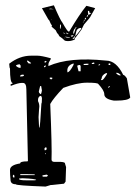

<svg xmlns="http://www.w3.org/2000/svg" viewBox="-20 -683 527 722"><path d="M378.9 -455.1Q417 -455.1 443.4 -401.4Q448.2 -401.4 457 -388.7L469.7 -316.4Q462.9 -304.7 418 -304.7H408.2Q372.1 -310.5 372.1 -329.1Q372.1 -342.8 349.6 -367.2Q346.7 -372.1 307.6 -372.1Q270.5 -372.1 217.8 -352.5Q180.7 -313.5 168.9 -292Q175.8 -125 173.8 -83Q173.8 -74.2 185.5 -74.2H209Q224.6 -73.2 224.6 -68.4V-67.4L228.5 -54.7L226.6 0L220.7 7.8L174.8 12.7H170.9L151.4 18.6Q39.1 14.6 39.1 9.8Q19.5 9.8 19.5 -7.8Q17.6 -25.4 17.6 -43.9Q17.6 -62.5 55.7 -68.4Q55.7 -76.2 82 -76.2L85 -77.1V-79.1L79.1 -346.7Q79.1 -371.1 66.4 -371.1H60.5Q48.8 -371.1 21.5 -360.4L19.5 -362.3V-364.3Q19.5 -366.2 27.3 -369.1V-371.1Q17.6 -371.1 17.6 -425.8Q15.6 -425.8 14.6 -443.4Q53.7 -473.6 96.7 -473.6H121.1Q135.7 -473.6 170.9 -463.9V-460.9Q162.1 -447.3 162.1 -441.4V-434.6Q241.2 -469.7 378.9 -455.1ZM123 -307.6V-302.7Q127.9 -293 127.9 -282.2Q127 -278.3 125 -242.2L127 -203.1H127.9Q130.9 -203.1 135.7 -293.9Q137.7 -293.9 137.7 -313.5Q136.7 -322.3 132.8 -322.3H130.9Q123 -317.4 123 -307.6ZM64.5 -12.7 51.8 -11.7V-9.8Q51.8 -4.9 80.1 -4.9H109.4L116.2 -5.9Q116.2 -10.7 64.5 -12.7ZM233.4 -413.1V-411.1Q242.2 -411.1 256.8 -439.5V-444.3H255.9Q230.5 -436.5 233.4 -413.1ZM359.4 -381.8H364.3Q369.1 -382.8 382.8 -405.3V-406.2Q382.8 -408.2 378.9 -408.2Q362.3 -400.4 362.3 -387.7Q361.3 -387.7 359.4 -381.8ZM134.8 -359.4H130.9L126 -338.9Q126 -334 131.8 -329.1H132.8Q135.7 -329.1 137.7 -342.8ZM270.5 -434.6 275.4 -415H283.2V-435.5L280.3 -438.5H277.3Q270.5 -437.5 270.5 -434.6ZM57.6 -28.3 55.7 -26.4 56.6 -24.4H110.4V-27.3L77.1 -28.3ZM40 -435.5Q47.9 -427.7 56.6 -427.7L57.6 -429.7V-436.5L53.7 -441.4Q40 -439.5 40 -435.5ZM138.7 -21.5 141.6 -18.6H156.2L160.2 -22.5Q160.2 -24.4 155.3 -26.4Q138.7 -24.4 138.7 -21.5ZM419.9 -409.2H417V-407.2Q424.8 -399.4 430.7 -399.4H433.6V-401.4Q425.8 -409.2 419.9 -409.2ZM85 -455.1H82V-451.2L87.9 -444.3H96.7V-446.3ZM55.7 -397.5V-395.5H58.6Q69.3 -395.5 70.3 -399.4L68.4 -402.3H66.4Q57.6 -402.3 55.7 -397.5ZM305.7 -443.4 293.9 -442.4V-441.4L295.9 -438.5H305.7Q312.5 -438.5 313.5 -442.4L311.5 -443.4ZM151.4 -128.9 147.5 -126V-118.2H151.4L155.3 -121.1V-127L153.3 -128.9ZM34.2 -22.5 30.3 -26.4 28.3 -22.5V-18.6L30.3 -15.6H34.2ZM170.9 -391.6 167 -390.6V-387.7L170.9 -384.8H173.8L176.8 -387.7V-390.6ZM325.2 -444.3V-442.4H332L335.9 -445.3L333 -448.2Q325.2 -446.3 325.2 -444.3ZM389.6 -444.3 387.7 -442.4V-441.4L389.6 -438.5H393.6L395.5 -441.4V-442.4L393.6 -444.3ZM152.3 -454.1 147.5 -452.1V-448.2H152.3L155.3 -452.1ZM149.4 -436.5 145.5 -433.6V-431.6L147.5 -429.7L152.3 -433.6V-436.5ZM386.7 -355.5V-353.5H388.7L392.6 -356.4V-359.4H391.6Q386.7 -356.4 386.7 -355.5ZM353.5 -441.4 349.6 -438.5V-437.5H354.5L356.4 -439.5V-441.4ZM151.4 -107.4H149.4V-103.5H151.4ZM137.7 -652.3 182.6 -663.1Q207 -606.4 214.8 -597.7Q224.6 -580.1 231 -571.3Q237.3 -562.5 240.2 -564.5Q279.3 -629.9 304.7 -661.1L337.9 -652.3L321.3 -623Q320.3 -618.2 295.9 -590.8L286.1 -571.3Q262.7 -539.1 261.7 -539.1Q260.7 -539.1 260.7 -537.1V-536.1H261.7Q261.7 -533.2 252.9 -531.2L246.1 -529.3Q231.4 -527.3 223.6 -530.3Q213.9 -540 203.1 -546.9Q198.2 -557.6 195.3 -557.6L189.5 -569.3L173.8 -583Q173.8 -584 175.8 -585.9L169.9 -595.7Q166 -607.4 162.1 -609.4ZM262.7 -547.9H263.7Q265.6 -547.9 285.2 -574.2V-578.1Q272.5 -578.1 267.6 -567.4Q262.7 -549.8 262.7 -547.9ZM312.5 -627V-626Q316.4 -627.9 318.4 -630.9Q319.3 -631.8 322.3 -631.8L323.2 -632.8L315.4 -636.7L313.5 -637.7L316.4 -638.7Q316.4 -641.6 312.5 -642.6Q308.6 -642.6 312.5 -627ZM267.6 -580.1H264.6Q252 -564.5 256.8 -555.7H257.8L264.6 -577.1Q267.6 -578.1 267.6 -579.1ZM207 -590.8H206.1Q204.1 -574.2 207 -574.2Q211.9 -590.8 207 -590.8ZM262.7 -546.9H260.7L252.9 -537.1V-536.1Q259.8 -536.1 261.7 -544.9Q262.7 -544.9 262.7 -546.9ZM246.1 -548.8V-547.9Q248 -544.9 251 -544.9Q255.9 -547.9 255.9 -549.8V-550.8H254.9ZM226.6 -544.9H224.6Q229.5 -540 243.2 -542V-543Q227.5 -544.9 226.6 -544.9ZM165 -648.4H170.9H182.6Q174.8 -650.4 171.9 -650.4H168.9Q165 -650.4 165 -648.4ZM229.5 -560.5H228.5Q228.5 -557.6 233.4 -554.7H234.4L238.3 -556.6Q233.4 -556.6 229.5 -560.5ZM305.7 -620.1H307.6Q310.5 -620.1 311.5 -626L310.5 -627Q308.6 -627 305.7 -620.1ZM298.8 -611.3V-609.4H300.8Q303.7 -612.3 303.7 -614.3V-616.2H302.7Q298.8 -615.2 298.8 -611.3ZM219.7 -560.5H218.8V-559.6Q218.8 -556.6 224.6 -555.7H225.6ZM293.9 -601.6Q296.9 -602.5 298.8 -606.4V-607.4Q294.9 -607.4 293.9 -601.6ZM223.6 -541H222.7L223.6 -539.1H224.6V-540ZM173.8 -609.4Q173.8 -607.4 175.8 -607.4Q175.8 -609.4 173.8 -609.4ZM168.9 -634.8H168H167Q168 -634.8 168.9 -634.8ZM293 -599.6 291 -597.7H293.9V-599.6Z"/></svg>

Font: Love Ya Like A Sister
Style: Regular
Weight: 400
Designer: Kimberly Geswein
Foundry: Kimberly Geswein
Version: Version 1.002 2007